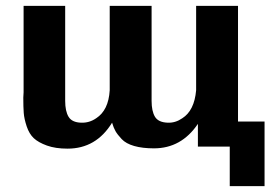

<svg xmlns="http://www.w3.org/2000/svg" viewBox="-20 -492 938 651"><path d="M759 5H651V-72Q595 11 502 11Q463 11 435 3Q407 -5 392.5 -20.5Q378 -36 371.5 -47.5Q365 -59 360 -76Q306 12 209 12Q168 12 139 1.5Q110 -9 94.5 -23.5Q79 -38 70.5 -63.5Q62 -89 60.5 -109Q59 -129 59 -161Q59 -164 59.5 -170Q60 -176 60 -179V-472H201V-150Q201 -115 212.5 -96Q224 -77 255 -76Q283 -75 306 -91Q348 -118 352 -186V-472H494V-150Q494 -115 505.5 -96Q517 -77 549 -76Q575 -75 598 -91Q639 -117 645 -186V-239V-472H787V-80H877V139H759Z"/></svg>

Font: Coval
Style: Heavy
Weight: 900
Foundry: Context Ltd
Version: Version 001.000